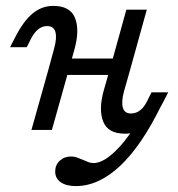

<svg xmlns="http://www.w3.org/2000/svg" viewBox="-20 -446 612 659"><path d="M141.9 -356.5Q125 -356.5 111.3 -345.6Q97.6 -334.7 86.3 -312.9L71.8 -283.9H14.5L32.3 -318.5Q61.3 -375 92.7 -400.4Q124.2 -425.8 162.9 -425.8Q221 -425.8 237.5 -384.3Q254 -342.7 235.5 -276.6L216.1 -206.5H146L166.1 -280.6Q175.8 -316.1 170.2 -336.3Q164.5 -356.5 141.9 -356.5ZM146 -206.5H216.1L158.1 0H87.9ZM195.2 -245.2H404.8L388.7 -188.7H179ZM413.7 -412.9H483.9L426.6 -206.5H356.5ZM429.8 -56.5Q446.8 -56.5 460.9 -67.3Q475 -78.2 485.5 -100L500 -129H557.3L539.5 -94.4Q510.5 -37.9 479 -12.5Q447.6 12.9 408.9 12.9Q350.8 12.9 334.3 -28.6Q317.7 -70.2 336.3 -136.3L356.5 -206.5H426.6L405.6 -132.3Q396 -96.8 401.6 -76.6Q407.3 -56.5 429.8 -56.5ZM169.4 142.7Q169.4 120.2 185.1 105.6Q200.8 91.1 224.2 91.1Q234.7 91.1 244 94.4Q253.2 97.6 266.1 103.2Q276.6 108.1 284.7 110.9Q292.7 113.7 300.8 113.7Q326.6 113.7 358.9 87.9Q391.1 62.1 423 17.3Q454.8 -27.4 479 -83.1H533.1Q466.1 54 392.3 123.4Q318.5 192.7 240.3 192.7Q207.3 192.7 188.3 179.4Q169.4 166.1 169.4 142.7Z"/></svg>

Font: Playfair Micro SmCond SmLight
Style: Italic
Weight: 360
Width: 4
Italic angle: -15.6°
Designer: Claus Eggers Sørensen
Foundry: Claus Eggers Sørensen
Version: Version 2.203;Glyphs 3.3 (3326)